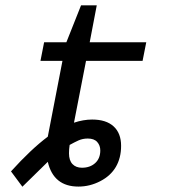

<svg xmlns="http://www.w3.org/2000/svg" viewBox="-20 -686 640 716"><path d="M255.9 -228.5Q291 -240.2 323.7 -240.2Q376 -240.2 403.8 -214.6Q431.6 -189 431.6 -142.1Q431.6 -97.2 412.1 -63.7Q392.6 -30.3 353.8 -10.3Q314.9 9.8 272.5 9.8Q179.7 9.8 158.2 -82.5L63.5 10.3L21 -46.9Q96.7 -130.4 158.2 -176.3L212.9 -459H130.9L144.5 -528.3H227.5L282.2 -666H340.8L314.5 -528.3H525.4L511.7 -459H300.8ZM354 -125Q354 -143.6 342.5 -156.5Q331.1 -169.4 307.1 -169.4Q288.6 -169.4 272.9 -162.4Q257.3 -155.3 239.7 -145.5Q237.3 -129.4 237.3 -114.3Q237.3 -87.9 250.2 -74.2Q263.2 -60.5 285.6 -60.5Q315.9 -60.5 335 -77.9Q354 -95.2 354 -125Z"/></svg>

Font: Liberation Mono
Style: Italic
Weight: 400
Italic angle: -12°
Monospace: yes
Designer: Steve Matteson
Foundry: Ascender Corporation
Version: Version 2.1.5